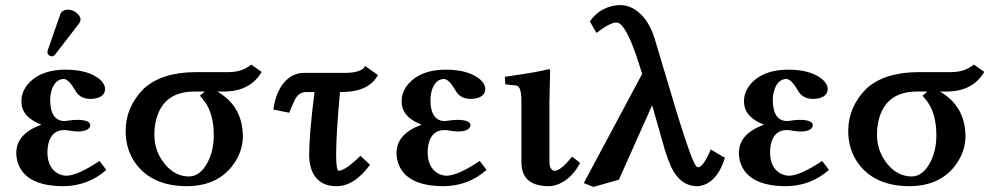

<svg xmlns="http://www.w3.org/2000/svg" viewBox="-20 -718 3902 753"><path d="M245.1 -680.2Q270 -680.2 288.1 -659.7Q295.4 -650.4 295.9 -642.1Q294.9 -632.8 291 -627L196.8 -504.9Q190.4 -497.6 186 -497.1Q171.9 -497.1 167 -507.8Q166.5 -509.8 166 -511.2Q166.5 -517.1 167 -520L216.8 -663.1Q224.1 -679.2 245.1 -680.2ZM166 -121.1Q166 -62 206.1 -38.1Q222.2 -29.3 240.2 -28.8Q285.6 -29.8 370.1 -86.9L397 -51.8Q326.7 10.7 230 12.2Q80.1 12.2 49.8 -80.1Q43.9 -98.6 43.9 -118.2Q43.9 -192.4 139.6 -228Q141.6 -228.5 142.1 -229Q75.2 -255.4 65.9 -301.3Q64 -311.5 64 -321.8Q64 -368.2 106.4 -404.8Q154.8 -444.8 236.8 -444.8Q327.6 -444.8 373 -405.3Q391.6 -387.7 392.1 -370.1Q392.1 -336.4 345.7 -330.6Q339.8 -330.1 335 -330.1Q294.9 -330.1 276.9 -360.4Q275.4 -362.8 274.9 -363.8Q250 -406.7 231 -408.2Q199.7 -408.2 185.1 -371.6Q177.2 -351.6 176.8 -325.2Q177.7 -244.1 232.9 -243.2Q234.9 -243.2 241.2 -244.1Q266.1 -248 284.2 -248Q333 -247.1 334 -227.1Q331.5 -202.6 283.2 -202.1Q279.8 -202.1 268.1 -203.6Q259.8 -204.6 255.9 -205.1Q240.7 -208 231.9 -208Q182.6 -208 169.4 -153.3Q166 -138.2 166 -121.1Z M720.7 -25.9Q766.6 -25.9 796.4 -85.4Q818.4 -130.4 818.4 -187Q818.4 -269 784.2 -317.9Q774.4 -331.1 763.7 -342.8Q765.6 -343.8 767.6 -345.5Q769.5 -347.2 771.5 -349.1Q773.4 -351.1 775.4 -352.5Q777.3 -354 779.1 -355Q780.8 -356 781.2 -357.4L781.7 -358.9H741.7Q624 -358.9 593.8 -253.9Q585.4 -223.6 585.4 -189Q585.4 -124.5 627.4 -73.2Q667 -26.4 720.7 -25.9ZM542.5 -369.1Q613.3 -434.6 746.6 -435.1H876.5Q930.7 -435.5 965.3 -464.8L1006.3 -436Q961.4 -359.4 858.4 -358.9H832.5Q927.2 -303.7 932.1 -194.8Q932.1 -189 932.6 -184.1Q932.6 -121.1 889.6 -65.4Q828.6 11.2 714.4 12.2Q577.1 12.2 512.2 -76.7Q472.7 -131.3 472.7 -205.1Q473.1 -297.9 542.5 -369.1Z M1170.4 -432.1H1334.5Q1399.4 -433.1 1412.1 -459L1462.4 -423.8Q1427.7 -360.4 1331.1 -357.4Q1323.7 -357.4 1317.4 -356.9H1313.5Q1298.3 -196.3 1298.3 -108.9Q1298.8 -48.8 1308.1 -47.9Q1335.4 -49.8 1393.6 -106.9L1431.2 -71.8Q1373 6.8 1310.5 11.7Q1304.7 12.2 1300.3 12.2Q1218.3 12.2 1197.8 -65.4Q1192.4 -86.9 1192.4 -111.8Q1192.4 -188 1213.4 -356.9H1180.2Q1153.3 -356.9 1138.2 -330.1Q1129.9 -314.9 1114.3 -275.9L1052.2 -288.1Q1063.5 -373 1111.3 -411.1Q1137.7 -431.6 1170.4 -432.1Z M1657.2 -121.1Q1657.2 -62 1697.3 -38.1Q1713.4 -29.3 1731.4 -28.8Q1776.9 -29.8 1861.3 -86.9L1888.2 -51.8Q1817.9 10.7 1721.2 12.2Q1571.3 12.2 1541 -80.1Q1535.2 -98.6 1535.2 -118.2Q1535.2 -192.4 1630.9 -228Q1632.8 -228.5 1633.3 -229Q1566.4 -255.4 1557.1 -301.3Q1555.2 -311.5 1555.2 -321.8Q1555.2 -368.2 1597.7 -404.8Q1646 -444.8 1728 -444.8Q1818.8 -444.8 1864.3 -405.3Q1882.8 -387.7 1883.3 -370.1Q1883.3 -336.4 1836.9 -330.6Q1831.1 -330.1 1826.2 -330.1Q1786.1 -330.1 1768.1 -360.4Q1766.6 -362.8 1766.1 -363.8Q1741.2 -406.7 1722.2 -408.2Q1690.9 -408.2 1676.3 -371.6Q1668.5 -351.6 1668 -325.2Q1668.9 -244.1 1724.1 -243.2Q1726.1 -243.2 1732.4 -244.1Q1757.3 -248 1775.4 -248Q1824.2 -247.1 1825.2 -227.1Q1822.8 -202.6 1774.4 -202.1Q1771 -202.1 1759.3 -203.6Q1751 -204.6 1747.1 -205.1Q1731.9 -208 1723.1 -208Q1673.8 -208 1660.6 -153.3Q1657.2 -138.2 1657.2 -121.1Z M2024.9 -320.8Q2024.9 -377.4 2006.8 -382.3Q2004.4 -382.8 2002.9 -382.8L1961.9 -387.2L1960 -417Q2093.8 -435.5 2130.9 -446.8Q2136.7 -445.8 2137.7 -443.8Q2137.7 -442.4 2134.8 -321.3V-83Q2134.8 -55.2 2150.9 -48.8Q2153.3 -48.3 2154.8 -47.9Q2180.7 -49.3 2223.6 -104L2254.9 -79.1Q2224.6 -20 2173.3 2.9Q2152.8 11.7 2133.8 12.2Q2031.7 12.2 2025.4 -69.8Q2024.9 -76.7 2024.9 -83Z M2814.5 -104 2823.2 -100.1Q2797.4 -15.1 2743.2 6.3Q2728.5 11.7 2714.4 12.2Q2647.5 12.2 2611.3 -65.4Q2599.6 -91.3 2588.4 -127L2537.6 -305.2Q2431.6 -66.9 2407.2 -13.2L2307.6 15.1L2269.5 0L2498.5 -428.2Q2497.6 -431.2 2483.4 -476.1Q2433.6 -629.4 2397.5 -629.9Q2371.1 -628.9 2319.3 -588.9L2293.5 -633.8Q2327.1 -684.1 2388.7 -695.8Q2400.9 -697.8 2411.6 -698.2Q2463.4 -698.2 2504.9 -649.4Q2532.2 -616.2 2547.4 -566.9L2636.2 -270Q2693.4 -85 2710.4 -66.4Q2714.8 -62 2718.3 -62Q2737.3 -62 2766.6 -129.4Q2767.1 -130.9 2767.6 -131.8Z M3000 -121.1Q3000 -62 3040 -38.1Q3056.2 -29.3 3074.2 -28.8Q3119.6 -29.8 3204.1 -86.9L3231 -51.8Q3160.6 10.7 3064 12.2Q2914.1 12.2 2883.8 -80.1Q2877.9 -98.6 2877.9 -118.2Q2877.9 -192.4 2973.6 -228Q2975.6 -228.5 2976.1 -229Q2909.2 -255.4 2899.9 -301.3Q2897.9 -311.5 2897.9 -321.8Q2897.9 -368.2 2940.4 -404.8Q2988.8 -444.8 3070.8 -444.8Q3161.6 -444.8 3207 -405.3Q3225.6 -387.7 3226.1 -370.1Q3226.1 -336.4 3179.7 -330.6Q3173.8 -330.1 3168.9 -330.1Q3128.9 -330.1 3110.8 -360.4Q3109.4 -362.8 3108.9 -363.8Q3084 -406.7 3064.9 -408.2Q3033.7 -408.2 3019 -371.6Q3011.2 -351.6 3010.7 -325.2Q3011.7 -244.1 3066.9 -243.2Q3068.8 -243.2 3075.2 -244.1Q3100.1 -248 3118.2 -248Q3167 -247.1 3168 -227.1Q3165.5 -202.6 3117.2 -202.1Q3113.8 -202.1 3102.1 -203.6Q3093.8 -204.6 3089.8 -205.1Q3074.7 -208 3065.9 -208Q3016.6 -208 3003.4 -153.3Q3000 -138.2 3000 -121.1Z M3554.7 -25.9Q3600.6 -25.9 3630.4 -85.4Q3652.3 -130.4 3652.3 -187Q3652.3 -269 3618.2 -317.9Q3608.4 -331.1 3597.7 -342.8Q3599.6 -343.8 3601.6 -345.5Q3603.5 -347.2 3605.5 -349.1Q3607.4 -351.1 3609.4 -352.5Q3611.3 -354 3613 -355Q3614.7 -356 3615.2 -357.4L3615.7 -358.9H3575.7Q3458 -358.9 3427.7 -253.9Q3419.4 -223.6 3419.4 -189Q3419.4 -124.5 3461.4 -73.2Q3501 -26.4 3554.7 -25.9ZM3376.5 -369.1Q3447.3 -434.6 3580.6 -435.1H3710.4Q3764.6 -435.5 3799.3 -464.8L3840.3 -436Q3795.4 -359.4 3692.4 -358.9H3666.5Q3761.2 -303.7 3766.1 -194.8Q3766.1 -189 3766.6 -184.1Q3766.6 -121.1 3723.6 -65.4Q3662.6 11.2 3548.3 12.2Q3411.1 12.2 3346.2 -76.7Q3306.6 -131.3 3306.6 -205.1Q3307.1 -297.9 3376.5 -369.1Z"/></svg>

Font: Linux Libertine O
Style: Semibold
Weight: 700
Designer: Philipp H. Poll
Foundry: Philipp H. Poll
Version: Version 5.0.0